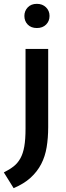

<svg xmlns="http://www.w3.org/2000/svg" viewBox="-62 -730 345 1000"><path d="M71 -475H189V-68Q189 -12 181 36.5Q173 85 152.5 124.5Q132 164 97.5 195.5Q63 227 9 250L-42 168Q-12 153 9 136.5Q30 120 44 95Q58 70 64.5 33Q71 -4 71 -60ZM130 -584Q100 -584 82.5 -602Q65 -620 65 -647Q65 -673 82.5 -691.5Q100 -710 130 -710Q159 -710 177.5 -692Q196 -674 196 -647Q196 -620 178 -602Q160 -584 130 -584Z"/></svg>

Font: Ek Mukta SemiBold
Style: Regular
Weight: 600
Designer: Girish Dalvi and Yashodeep Gholap
Foundry: Ek Type
Version: Version 2.538;PS 1.002;hotconv 16.6.51;makeotf.lib2.5.65220;